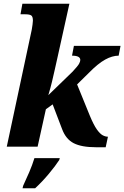

<svg xmlns="http://www.w3.org/2000/svg" viewBox="-20 -780 661 1021"><path d="M490 3Q414 3 372 -18.5Q330 -40 310 -94L260 -225L224 -199L180 0H16L149 -623Q151 -636 153 -649Q155 -662 155 -670Q155 -692 146 -698Q137 -704 114 -704H89L99 -760H349L287 -480Q278 -440 271 -408.5Q264 -377 256.5 -345.5Q249 -314 237 -274L366 -399Q394 -429 400.5 -441Q407 -453 407 -461Q407 -484 363 -484L373 -536H621L611 -484Q577 -484 539 -463Q501 -442 453 -393L390 -331L458 -164Q478 -116 494.5 -92.5Q511 -69 525.5 -61Q540 -53 554 -53L542 3ZM103 208Q119 174 135.5 135.5Q152 97 163 61H298L295 71Q275 102 239.5 144.5Q204 187 167 221H100Z"/></svg>

Font: Noto Serif SemiCondensed ExtraBold
Style: Italic
Weight: 800
Width: 4
Italic angle: -12°
Designer: Monotype Design Team
Foundry: Monotype Imaging Inc.
Version: Version 2.014; ttfautohint (v1.8.4.7-5d5b)